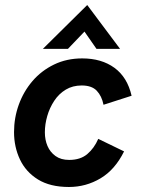

<svg xmlns="http://www.w3.org/2000/svg" viewBox="-20 -736 563 766"><path d="M255 10Q180 10 131.5 -20Q83 -50 59.5 -100Q36 -150 36 -209Q36 -266 55 -318.5Q74 -371 109.5 -412.5Q145 -454 195.5 -478.5Q246 -503 308 -503Q385 -503 436.5 -465.5Q488 -428 505 -354L393 -318Q386 -353 366 -374Q346 -395 306 -395Q270 -395 242.5 -378.5Q215 -362 196.5 -334Q178 -306 168.5 -273Q159 -240 159 -208Q159 -178 169.5 -153.5Q180 -129 201.5 -113.5Q223 -98 256 -98Q301 -98 328.5 -121.5Q356 -145 372 -182L475 -132Q439 -59 381 -24.5Q323 10 255 10ZM151 -541 328 -716 459 -541H365L317 -610L251 -541Z"/></svg>

Font: Hanken Grotesk
Style: Bold Italic
Weight: 700
Italic angle: -8°
Designer: Alfredo Marco Pradil
Foundry: Hanken Design Co.
Version: Version 3.013